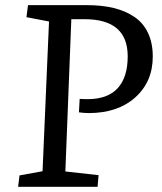

<svg xmlns="http://www.w3.org/2000/svg" viewBox="-20 -720 624 740"><path d="M287.1 -338.9Q300.3 -337.9 317.9 -337.9Q395 -337.9 433.6 -380.1Q472.2 -422.4 472.2 -502.9Q472.2 -646 306.2 -646H254.9L231.9 -59.1L359.9 -44.9L356 0H49.8L55.2 -43.9L144 -60.1L168.9 -637.2L82 -653.8L87.9 -700.2H314.9Q372.6 -700.2 418 -689.2Q463.4 -678.2 497.8 -655Q532.2 -631.8 550.5 -593Q568.8 -554.2 568.8 -502Q568.8 -405.3 501.5 -344.7Q434.1 -284.2 321.8 -284.2Q303.7 -284.2 284.2 -287.1Z"/></svg>

Font: Literata Book
Style: Italic
Weight: 400
Italic angle: -3°
Designer: Latin by Veronika Burian and Jose Scaglione. Greek by Irene Vlachou. Cyrillic by Vera Evstafieva
Foundry: TypeTogether
Version: Version 1.003;PS 001.003;hotconv 1.0.88;makeotf.lib2.5.64775